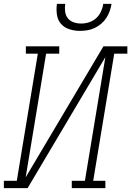

<svg xmlns="http://www.w3.org/2000/svg" viewBox="-35 -975 680 995"><path d="M-15 0V-38H52L161 -697H99V-735H272V-697H204L98 -56L501 -735H625V-697H557L448 -38H511V0H337V-38H405L511 -679L108 0ZM379 -815Q351 -815 324.5 -823.5Q298 -832 281 -851.5Q264 -871 260 -899Q256 -927 260 -955H303Q300 -935 302.5 -915Q305 -895 316.5 -880.5Q328 -866 346.5 -859.5Q365 -853 385 -853Q406 -853 426.5 -859.5Q447 -866 463 -880.5Q479 -895 488 -914.5Q497 -934 500 -955H543Q540 -936 533.5 -917.5Q527 -899 516 -882Q505 -865 489 -851.5Q473 -838 454.5 -829.5Q436 -821 417 -818Q398 -815 379 -815Z"/></svg>

Font: Iosevka Curly Slab XLtEx
Style: Italic
Weight: 200
Width: 7
Italic angle: -9°
Monospace: yes
Designer: Belleve Invis
Foundry: Belleve Invis
Version: Version 11.1.0; ttfautohint (v1.8.3)